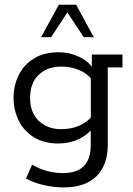

<svg xmlns="http://www.w3.org/2000/svg" viewBox="-20 -634 578 835"><path d="M257.2 181Q214 181 170.1 170.9Q126.3 160.9 93.1 142.3L119.6 82.2Q151.6 100.6 185.2 109.7Q218.9 118.8 252.9 118.8Q315.3 118.8 344.8 88.1Q374.4 57.4 374.4 0.4V-72.7L387.8 -83.8Q364.5 -48.8 323.3 -29.4Q282.2 -10 234.3 -10Q170.9 -10 127.2 -37.3Q83.4 -64.5 61.2 -109.9Q39 -155.3 39 -208.4Q39 -261.9 61.2 -307.1Q83.4 -352.2 127.2 -379.4Q170.9 -406.7 234.3 -406.7Q282.2 -406.7 323.3 -387.3Q364.5 -367.9 387.8 -332.9L379.3 -331.4V-396.7H512.6V-341H448.6V-5.6Q448.6 54.9 426.2 96.6Q403.7 138.3 361.2 159.6Q318.7 181 257.2 181ZM246.7 -72.2Q286.9 -72.2 321.5 -86.1Q356.2 -100 379.6 -128.3L375 -99.3V-314.6L379.6 -288.4Q356.2 -316.7 321.5 -330.6Q286.9 -344.5 246.7 -344.5Q186.9 -344.5 148.9 -309.2Q110.9 -273.9 110.9 -208.4Q110.9 -144 148.9 -108.1Q186.9 -72.2 246.7 -72.2ZM158.6 -472.2 235.9 -613.5H311.2L387.9 -472.2H344.3L273 -580L202.2 -472.2Z"/></svg>

Font: Rokkitt SemiBold
Style: Regular
Weight: 600
Designer: Vernon Adams
Foundry: Vernon Adams
Version: Version 3.103